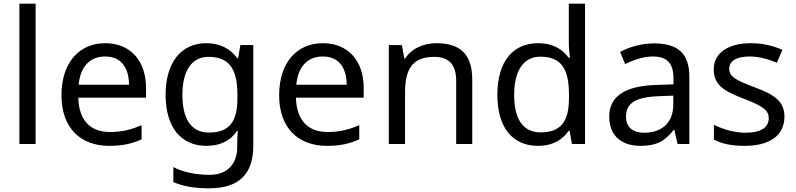

<svg xmlns="http://www.w3.org/2000/svg" viewBox="-20 -780 4314 1040"><path d="M173 0V-760H85V0Z M550 -546C408 -546 313 -440 313 -264C313 -85 418 10 571 10C644 10 692 -1 747 -25V-102C691 -78 643 -65 575 -65C468 -65 407 -130 404 -251H771V-304C771 -450 687 -546 550 -546ZM549 -474C638 -474 678 -412 679 -321H406C415 -417 465 -474 549 -474Z M1097 -546C959 -546 877 -438 877 -267C877 -92 959 10 1098 10C1171 10 1227 -16 1264 -71H1268C1267 -59 1265 -21 1265 -5V16C1265 110 1209 167 1117 167C1040 167 970 152 919 125V206C970 229 1034 240 1112 240C1276 240 1352 162 1352 9V-536H1282L1270 -465H1265C1225 -520 1167 -546 1097 -546ZM1109 -472C1217 -472 1266 -413 1266 -267V-246C1266 -117 1219 -62 1111 -62C1017 -62 968 -134 968 -266C968 -398 1019 -472 1109 -472Z M1729 -546C1587 -546 1492 -440 1492 -264C1492 -85 1597 10 1750 10C1823 10 1871 -1 1926 -25V-102C1870 -78 1822 -65 1754 -65C1647 -65 1586 -130 1583 -251H1950V-304C1950 -450 1866 -546 1729 -546ZM1728 -474C1817 -474 1857 -412 1858 -321H1585C1594 -417 1644 -474 1728 -474Z M2344 -546C2276 -546 2210 -519 2175 -463H2170L2157 -536H2086V0H2174V-278C2174 -403 2212 -472 2331 -472C2413 -472 2451 -429 2451 -343V0H2538V-349C2538 -487 2472 -546 2344 -546Z M2894 10C2978 10 3029 -26 3061 -72H3065L3078 0H3149V-760H3061V-546C3061 -526 3065 -484 3067 -467H3061C3028 -511 2978 -546 2895 -546C2762 -546 2674 -451 2674 -267C2674 -83 2761 10 2894 10ZM2908 -63C2812 -63 2765 -137 2765 -265C2765 -392 2812 -473 2907 -473C3026 -473 3062 -399 3062 -266V-250C3062 -125 3021 -63 2908 -63Z M3522 -545C3452 -545 3386 -524 3339 -499L3366 -433C3410 -454 3461 -474 3517 -474C3587 -474 3628 -444 3628 -355V-323L3537 -320C3362 -315 3280 -256 3280 -149C3280 -40 3352 10 3449 10C3539 10 3582 -17 3629 -76H3633L3650 0H3714V-365C3714 -490 3652 -545 3522 -545ZM3548 -259 3627 -262V-214C3627 -110 3559 -61 3469 -61C3411 -61 3371 -88 3371 -148C3371 -216 3414 -254 3548 -259Z M4229 -148C4229 -234 4170 -269 4068 -307C3965 -346 3930 -364 3930 -409C3930 -449 3969 -474 4041 -474C4093 -474 4143 -459 4188 -440L4218 -510C4168 -532 4112 -546 4047 -546C3927 -546 3846 -495 3846 -404C3846 -316 3908 -284 4012 -244C4117 -204 4144 -180 4144 -140C4144 -92 4106 -61 4017 -61C3954 -61 3889 -83 3847 -104V-24C3888 -2 3940 10 4015 10C4146 10 4229 -44 4229 -148Z"/></svg>

Font: Noto Sans Inscriptional Parthian
Style: Regular
Weight: 400
Designer: Monotype Design Team
Foundry: Monotype Imaging Inc.
Version: Version 2.003